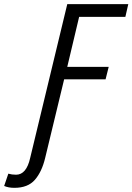

<svg xmlns="http://www.w3.org/2000/svg" viewBox="-137 -713 636 922"><path d="M-68 189Q-96 189 -117 180L-97 121Q-80 126 -60 126Q-10 126 8 45L186 -693H479L465 -632H243L186 -392H385L370 -332H171L80 45Q64 112 30.5 150.5Q-3 189 -68 189Z"/></svg>

Font: Ubuntu Sans Condensed
Style: Italic
Weight: 400
Width: 3
Italic angle: -13.5°
Designer: Dalton Maag Ltd
Foundry: Dalton Maag Ltd
Version: Version 1.006; ttfautohint (v1.8.4.7-5d5b)